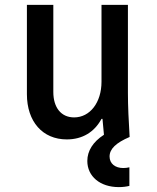

<svg xmlns="http://www.w3.org/2000/svg" viewBox="-20 -560 640 785"><path d="M503 -180V-540H395V-226C395 -141 348 -80 283 -80C230 -80 198 -120 198 -184V-540H90V-175C90 -63 154 10 253 10C317 10 366 -20 395 -74H399C401 -53 403 -32 405 -9C360 20 337 57 337 98C337 161 389 205 466 205C482 205 497 203 509 200V124C501 126 492 127 484 127C451 127 428 109 428 80C428 49 454 24 510 0C506 -63 503 -129 503 -180Z"/></svg>

Font: CommitMono
Style: 600Regular
Weight: 600
Monospace: yes
Designer: Eigil Nikolajsen
Foundry: Eigil Nikolajsen
Version: Version 1.143